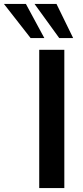

<svg xmlns="http://www.w3.org/2000/svg" viewBox="-123 -959 424 979"><path d="M77 0V-705H205V0ZM179 -765 53 -939H165L250 -765ZM33 -765 -103 -939H9L103 -765Z"/></svg>

Font: Nunito Sans 12pt ExtraLight 12pt
Style: Bold
Weight: 700
Version: Version 3.101;gftools[0.9.27]